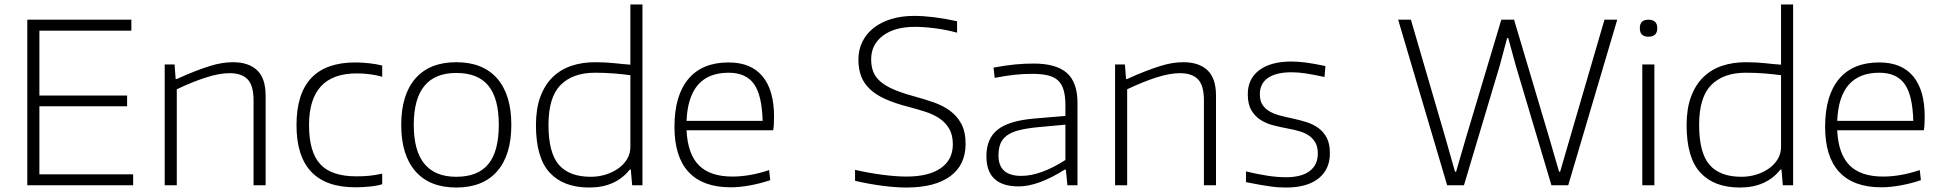

<svg xmlns="http://www.w3.org/2000/svg" viewBox="-20 -828 8675 858"><path d="M102 -740H567V-691H156V-401H548V-353H156V-49H575V0H102Z M716 -540H760L765 -475H770Q816 -496 852.5 -510Q889 -524 918 -533Q947 -542 972 -546Q997 -550 1021 -550Q1091 -550 1129 -514Q1167 -478 1167 -401V0H1113V-380Q1113 -446 1086.5 -473.5Q1060 -501 1006 -501Q960 -501 899.5 -481.5Q839 -462 770 -429V0H716Z M1568 9Q1305 9 1305 -269Q1305 -549 1568 -549Q1595 -549 1628.5 -545.5Q1662 -542 1688 -535V-485Q1635 -500 1574 -500Q1361 -500 1361 -269Q1361 -149 1411 -94.5Q1461 -40 1572 -40Q1604 -40 1630 -42.5Q1656 -45 1688 -52V-5Q1668 2 1634 5.5Q1600 9 1568 9Z M2019 10Q1900 10 1836.5 -62.5Q1773 -135 1773 -270Q1773 -405 1836.5 -477.5Q1900 -550 2019 -550Q2138 -550 2201.5 -477.5Q2265 -405 2265 -270Q2265 -135 2201.5 -62.5Q2138 10 2019 10ZM2019 -38Q2116 -38 2162.5 -95Q2209 -152 2209 -270Q2209 -388 2162.5 -445Q2116 -502 2019 -502Q1829 -502 1829 -270Q1829 -38 2019 -38Z M2613 10Q2498 10 2436.5 -56.5Q2375 -123 2375 -269Q2375 -342 2394.5 -395Q2414 -448 2449 -482.5Q2484 -517 2532.5 -533.5Q2581 -550 2640 -550Q2686 -550 2727 -545.5Q2768 -541 2797 -539V-808H2851V0H2805L2799 -70H2794Q2731 10 2613 10ZM2620 -38Q2654 -38 2685.5 -47.5Q2717 -57 2742 -74.5Q2767 -92 2782 -116.5Q2797 -141 2797 -172V-492Q2768 -496 2726.5 -499.5Q2685 -503 2639 -503Q2540 -503 2485.5 -448.5Q2431 -394 2431 -270Q2431 -145 2477.5 -91.5Q2524 -38 2620 -38Z M3245 9Q3121 9 3057.5 -59Q2994 -127 2994 -261Q2994 -401 3056 -475Q3118 -549 3236 -549Q3336 -549 3387.5 -487Q3439 -425 3439 -307Q3439 -286 3438 -270.5Q3437 -255 3435 -246H3048Q3053 -140 3103 -89.5Q3153 -39 3253 -39Q3291 -39 3331.5 -46Q3372 -53 3417 -68L3422 -23Q3382 -9 3334 0Q3286 9 3245 9ZM3236 -503Q3057 -503 3048 -288H3388Q3385 -403 3349 -453Q3313 -503 3236 -503Z M4030 10Q3982 10 3921.5 2Q3861 -6 3801 -20V-69Q3862 -55 3923 -47Q3984 -39 4031 -39Q4130 -39 4184 -76.5Q4238 -114 4238 -183Q4238 -225 4221.5 -253Q4205 -281 4178 -299Q4151 -317 4115.5 -328.5Q4080 -340 4042 -350Q3979 -366 3936 -385.5Q3893 -405 3866.5 -430.5Q3840 -456 3828 -488Q3816 -520 3816 -562Q3816 -606 3834 -642Q3852 -678 3884.5 -703.5Q3917 -729 3963 -743Q4009 -757 4065 -757Q4106 -757 4154.5 -751Q4203 -745 4257 -733V-682Q4209 -695 4159.5 -701.5Q4110 -708 4068 -708Q3978 -708 3925.5 -668.5Q3873 -629 3873 -563Q3873 -531 3882.5 -507Q3892 -483 3914.5 -463.5Q3937 -444 3973 -428.5Q4009 -413 4063 -398Q4108 -386 4150 -371.5Q4192 -357 4224 -334Q4256 -311 4275.5 -275.5Q4295 -240 4295 -185Q4295 -91 4226.5 -40.5Q4158 10 4030 10Z M4532 5Q4388 5 4388 -130Q4388 -208 4437.5 -248Q4487 -288 4599 -298L4741 -310V-358Q4741 -397 4733.5 -424Q4726 -451 4709 -467.5Q4692 -484 4663.5 -491Q4635 -498 4592 -498Q4554 -498 4515.5 -494Q4477 -490 4425 -480L4420 -526Q4475 -536 4516 -540Q4557 -544 4599 -544Q4700 -544 4747.5 -502Q4795 -460 4795 -369V0H4750L4743 -70H4738Q4619 5 4532 5ZM4544 -42Q4630 -42 4741 -113V-271L4612 -259Q4564 -254 4531.5 -245.5Q4499 -237 4479 -222Q4459 -207 4450.5 -185.5Q4442 -164 4442 -133Q4442 -42 4544 -42Z M4963 -540H5007L5012 -475H5017Q5063 -496 5099.5 -510Q5136 -524 5165 -533Q5194 -542 5219 -546Q5244 -550 5268 -550Q5338 -550 5376 -514Q5414 -478 5414 -401V0H5360V-380Q5360 -446 5333.5 -473.5Q5307 -501 5253 -501Q5207 -501 5146.5 -481.5Q5086 -462 5017 -429V0H4963Z M5728 10Q5711 10 5694 9Q5677 8 5656 5Q5635 2 5609 -2.5Q5583 -7 5548 -14V-62Q5598 -50 5642.5 -43Q5687 -36 5727 -36Q5796 -36 5832.5 -63.5Q5869 -91 5869 -142Q5869 -171 5858.5 -190Q5848 -209 5830 -221.5Q5812 -234 5788.5 -241Q5765 -248 5738 -253Q5706 -259 5673.5 -267Q5641 -275 5615 -291Q5589 -307 5572.5 -334.5Q5556 -362 5556 -407Q5556 -476 5607.5 -514.5Q5659 -553 5750 -553Q5766 -553 5780.5 -552Q5795 -551 5812 -549Q5829 -547 5851 -543Q5873 -539 5903 -533L5899 -484Q5847 -495 5814.5 -500Q5782 -505 5752 -505Q5683 -505 5646.5 -480Q5610 -455 5610 -407Q5610 -378 5621.5 -360Q5633 -342 5653 -330.5Q5673 -319 5699 -312Q5725 -305 5754 -299Q5787 -292 5817.5 -282.5Q5848 -273 5871.5 -256Q5895 -239 5909 -212Q5923 -185 5923 -143Q5923 -71 5872 -30.5Q5821 10 5728 10Z M6228 -740H6285L6440 -209L6482 -61H6487L6530 -209L6689 -740H6746L6904 -209L6947 -61H6952L6995 -209L7150 -740H7207L6988 0H6913L6753 -537L6720 -658H6715L6682 -535L6522 0H6447Z M7346 -664Q7308 -664 7308 -702Q7308 -740 7346 -740Q7386 -740 7386 -702Q7386 -664 7346 -664ZM7319 -540H7373V0H7319Z M7755 10Q7640 10 7578.5 -56.5Q7517 -123 7517 -269Q7517 -342 7536.5 -395Q7556 -448 7591 -482.5Q7626 -517 7674.5 -533.5Q7723 -550 7782 -550Q7828 -550 7869 -545.5Q7910 -541 7939 -539V-808H7993V0H7947L7941 -70H7936Q7873 10 7755 10ZM7762 -38Q7796 -38 7827.5 -47.5Q7859 -57 7884 -74.5Q7909 -92 7924 -116.5Q7939 -141 7939 -172V-492Q7910 -496 7868.5 -499.5Q7827 -503 7781 -503Q7682 -503 7627.5 -448.5Q7573 -394 7573 -270Q7573 -145 7619.5 -91.5Q7666 -38 7762 -38Z M8387 9Q8263 9 8199.5 -59Q8136 -127 8136 -261Q8136 -401 8198 -475Q8260 -549 8378 -549Q8478 -549 8529.5 -487Q8581 -425 8581 -307Q8581 -286 8580 -270.5Q8579 -255 8577 -246H8190Q8195 -140 8245 -89.5Q8295 -39 8395 -39Q8433 -39 8473.5 -46Q8514 -53 8559 -68L8564 -23Q8524 -9 8476 0Q8428 9 8387 9ZM8378 -503Q8199 -503 8190 -288H8530Q8527 -403 8491 -453Q8455 -503 8378 -503Z"/></svg>

Font: Encode Sans Wide
Style: ExtraLight
Weight: 200
Designer: Pablo Impallari, Andres Torresi
Foundry: Pablo Impallari, Andres Torresi
Version: Version 1.000; ttfautohint (v1.00) -l 8 -r 50 -G 200 -x 14 -